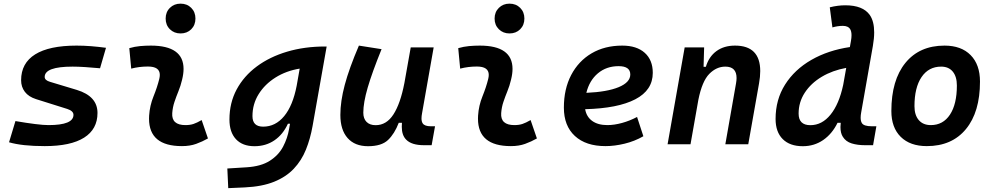

<svg xmlns="http://www.w3.org/2000/svg" viewBox="-20 -771 5313 1026"><path d="M219.2 9.8Q98.1 9.8 28.3 -10.7L62.5 -124Q122.1 -113.8 167.2 -108.2Q212.4 -102.5 239.3 -102.5Q372.6 -102.5 372.6 -157.2Q372.6 -178.2 338.9 -189L172.9 -241.2Q132.8 -253.9 112.8 -280.3Q92.8 -306.6 92.8 -342.3Q92.8 -433.6 168 -480.5Q243.2 -527.3 389.2 -527.3Q426.8 -527.3 466.6 -524.2Q506.3 -521 546.4 -515.6L514.6 -406.2Q471.7 -410.2 434.3 -412.6Q397 -415 368.2 -415Q218.8 -415 218.8 -359.9Q218.8 -341.8 248 -333.5L390.6 -290.5Q501 -256.8 501 -167.5Q501 -80.6 429.4 -35.4Q357.9 9.8 219.2 9.8Z M1057.6 -129.4 1091.3 -31.2Q1061.5 -14.2 1028.3 -2.2Q995.1 9.8 952.1 9.8Q776.4 9.8 776.4 -136.7Q776.4 -145 776.9 -153.3Q780.3 -206.5 800.3 -255.9Q820.3 -305.2 831.1 -349.1Q834 -361.3 834 -371.1Q834 -415.5 770.5 -415.5Q724.1 -415.5 681.2 -404.3L670.9 -513.7Q699.7 -522 728.5 -524.7Q757.3 -527.3 786.1 -527.3Q960.9 -527.3 960.9 -402.8Q960.9 -377 953.1 -345.2Q945.3 -312 933.6 -283.7Q921.9 -254.9 912.4 -226.8Q902.8 -198.7 900.4 -166.5Q896 -102.5 971.2 -102.5Q995.6 -102.5 1013.9 -108.6Q1032.2 -114.7 1057.6 -129.4ZM944.8 -592.3Q910.6 -592.3 887.9 -614.7Q865.2 -637.2 865.2 -671.9Q865.2 -706.5 887.9 -729Q910.6 -751.5 944.8 -751.5Q979.5 -751.5 1002 -729Q1024.4 -706.5 1024.4 -671.9Q1024.4 -637.2 1002 -614.7Q979.5 -592.3 944.8 -592.3Z M1199.7 234.4 1194.8 129.4 1297.4 123Q1375 118.2 1421.9 88.1Q1468.8 58.1 1492.7 12.7Q1516.6 -32.7 1524.9 -82.5L1529.8 -109.9H1518.6Q1492.2 -52.2 1446.3 -21Q1400.4 10.3 1339.8 10.3Q1275.9 10.3 1241 -27.1Q1206.1 -64.5 1206.1 -132.3Q1206.1 -221.2 1244.6 -293Q1283.2 -364.7 1352.3 -416Q1421.4 -467.3 1514.4 -494.9Q1607.4 -522.5 1716.3 -522.5H1725.6L1650.4 -98.1Q1638.2 -29.3 1614.7 28.8Q1591.3 86.9 1550 130.6Q1508.8 174.3 1444.8 200.2Q1380.9 226.1 1287.6 230.5ZM1581.5 -404.3Q1509.3 -392.6 1452.1 -356.7Q1395 -320.8 1362.1 -267.8Q1329.1 -214.8 1329.1 -150.4Q1329.1 -94.2 1386.2 -94.2Q1452.1 -94.2 1498.5 -150.4Q1544.9 -206.5 1565.4 -313Z M1946.8 10.3Q1876 10.3 1837.4 -33.4Q1798.8 -77.1 1798.8 -156.7Q1798.8 -229.5 1822.3 -317.4Q1845.7 -405.3 1897.9 -527.3L2019 -508.3Q1968.3 -383.3 1944.8 -302.7Q1921.4 -222.2 1921.4 -168.9Q1921.4 -137.2 1938.7 -119.6Q1956.1 -102.1 1987.3 -102.1Q2045.4 -102.1 2082.5 -159.7Q2119.6 -217.3 2140.6 -325.7V-325.2L2174.8 -517.6H2297.4L2235.4 -166Q2232.4 -150.4 2232.4 -138.7Q2232.4 -121.1 2238.8 -111.8Q2249 -96.2 2282.2 -96.2H2304.7L2286.6 4.9H2245.6Q2179.7 4.9 2150.9 -24.4Q2127 -47.9 2127 -93.8Q2127 -104 2127.9 -114.7H2110.8Q2088.4 -56.2 2053.5 -22.9Q2018.6 10.3 1946.8 10.3Z M2815.4 -129.4 2849.1 -31.2Q2819.3 -14.2 2786.1 -2.2Q2752.9 9.8 2710 9.8Q2534.2 9.8 2534.2 -136.7Q2534.2 -145 2534.7 -153.3Q2538.1 -206.5 2558.1 -255.9Q2578.1 -305.2 2588.9 -349.1Q2591.8 -361.3 2591.8 -371.1Q2591.8 -415.5 2528.3 -415.5Q2481.9 -415.5 2439 -404.3L2428.7 -513.7Q2457.5 -522 2486.3 -524.7Q2515.1 -527.3 2543.9 -527.3Q2718.8 -527.3 2718.8 -402.8Q2718.8 -377 2710.9 -345.2Q2703.1 -312 2691.4 -283.7Q2679.7 -254.9 2670.2 -226.8Q2660.6 -198.7 2658.2 -166.5Q2653.8 -102.5 2729 -102.5Q2753.4 -102.5 2771.7 -108.6Q2790 -114.7 2815.4 -129.4ZM2702.6 -592.3Q2668.5 -592.3 2645.8 -614.7Q2623 -637.2 2623 -671.9Q2623 -706.5 2645.8 -729Q2668.5 -751.5 2702.6 -751.5Q2737.3 -751.5 2759.8 -729Q2782.2 -706.5 2782.2 -671.9Q2782.2 -637.2 2759.8 -614.7Q2737.3 -592.3 2702.6 -592.3Z M3225.6 -102.5Q3262.2 -102.5 3304 -114Q3345.7 -125.5 3384.3 -146L3418 -43Q3371.1 -16.1 3317.6 -3.2Q3264.2 9.8 3215.3 9.8Q3110.8 9.8 3052 -44.4Q2993.2 -98.6 2993.2 -195.8Q2993.2 -295.4 3032.2 -370.1Q3071.3 -444.8 3141.4 -486.1Q3211.4 -527.3 3305.2 -527.3Q3382.3 -527.3 3425.3 -488.8Q3468.3 -450.2 3468.3 -381.8Q3468.3 -289.1 3375 -240.5Q3281.7 -191.9 3106.9 -187.5Q3113.8 -147 3144.5 -124.8Q3175.3 -102.5 3225.6 -102.5ZM3113.3 -274.9Q3224.6 -279.8 3286.4 -305.4Q3348.1 -331.1 3348.1 -373Q3348.1 -417.5 3285.6 -417.5Q3220.7 -417.5 3175 -379.2Q3129.4 -340.8 3113.3 -274.9Z M3547.4 0 3638.7 -517.6H3742.7L3739.7 -414.1H3752Q3768.1 -468.3 3808.3 -497.8Q3848.6 -527.3 3907.7 -527.3Q4042.5 -527.3 4042.5 -391.1Q4042.5 -361.3 4036.1 -325.2L3978.5 0H3856L3913.1 -325.2Q3916 -341.3 3916 -354Q3916 -415 3856 -415Q3808.6 -415 3770.3 -376.2Q3731.9 -337.4 3711.9 -237.8L3669.9 0Z M4270 10.3Q4200.7 10.3 4162.6 -27.8Q4124.5 -65.9 4124.5 -135.3Q4124.5 -238.8 4175.3 -319.1Q4226.1 -399.4 4315.7 -450.9Q4405.3 -502.4 4521.5 -519.5L4527.3 -552.2Q4530.3 -569.3 4530.3 -582.5Q4530.3 -602.1 4523.9 -613.8Q4513.2 -632.8 4483.9 -632.8Q4456.5 -632.8 4428.2 -624.5L4414.1 -731.9Q4457 -742.7 4497.1 -742.7Q4591.3 -742.7 4627.9 -690.9Q4651.4 -657.2 4651.4 -598.1Q4651.4 -565.9 4644.5 -525.9L4582 -170.4Q4579.1 -154.8 4579.1 -142.6Q4579.1 -124 4585.4 -113.8Q4595.2 -96.2 4639.2 -96.2H4663.1L4645.5 4.9H4602.1Q4562.5 4.9 4531.2 -4.6Q4500 -14.2 4483.9 -40Q4471.2 -59.6 4471.2 -92.3Q4471.2 -103 4472.7 -114.7H4455.6Q4426.8 -55.7 4378.9 -22.7Q4331.1 10.3 4270 10.3ZM4485.8 -317.4 4502 -408.2Q4428.7 -395 4371.1 -360.6Q4313.5 -326.2 4280.5 -275.6Q4247.6 -225.1 4247.6 -164.1Q4247.6 -102.1 4310.5 -102.1Q4372.6 -102.1 4418.2 -158.4Q4463.9 -214.8 4485.8 -317.4Z M4932.6 9.8Q4843.3 9.8 4793.2 -39.8Q4743.2 -89.4 4743.2 -177.7Q4743.2 -342.8 4818.4 -435.1Q4893.6 -527.3 5027.3 -527.3Q5116.7 -527.3 5166.7 -476.6Q5216.8 -425.8 5216.8 -335Q5216.8 -172.4 5141.8 -81.3Q5066.9 9.8 4932.6 9.8ZM4954.1 -102.5Q5019.5 -102.5 5056.4 -158.4Q5093.3 -214.4 5093.3 -314Q5093.3 -361.8 5071.3 -388.4Q5049.3 -415 5009.3 -415Q4942.4 -415 4904.5 -359.1Q4866.7 -303.2 4866.7 -203.6Q4866.7 -156.2 4889.6 -129.4Q4912.6 -102.5 4954.1 -102.5Z"/></svg>

Font: CaskaydiaCove NFP SemiBold
Style: Italic
Weight: 600
Italic angle: -10°
Designer: Aaron Bell
Foundry: Saja Typeworks
Version: Version 2111.001; VTT 6.35;Nerd Fonts 3.1.1